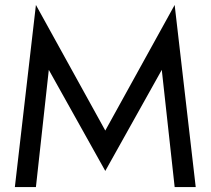

<svg xmlns="http://www.w3.org/2000/svg" viewBox="-20 -755 850 775"><path d="M125 0H40L125 -735L405 -228L685 -735L770 0H685L633 -473L405 -65L177 -473Z"/></svg>

Font: Venryn Sans
Style: Regular
Weight: 400
Designer: Owen Earl, indestructible type* (font) & Cristiano Sobral (main changes)
Version: Version 3.600; ttfautohint (v1.8.3)